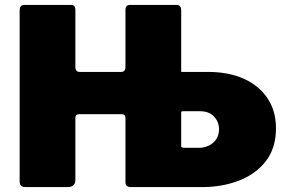

<svg xmlns="http://www.w3.org/2000/svg" viewBox="-20 -762 1172 782"><path d="M593 -616H710V-480Q710 -469 722 -469H829Q911 -469 972.5 -441.5Q1034 -414 1069 -362.5Q1104 -311 1104 -239Q1104 -159 1063 -106Q1022 -53 953.5 -26.5Q885 0 803 0H593ZM872 -236Q872 -266 851.5 -287.5Q831 -309 795 -309H727Q710 -309 710 -287V-181Q710 -160 733 -160H789Q824 -160 848 -180.5Q872 -201 872 -236ZM475 -297H303Q287 -297 287 -282V-29Q287 0 254 0H87Q71 0 65.5 -6Q60 -12 60 -25V-719Q60 -742 79 -742H269Q287 -742 287 -721V-489Q287 -469 305 -469H473Q491 -469 491 -489V-721Q491 -742 509 -742H699Q718 -742 718 -719V-23Q718 0 699 0H514Q491 0 491 -19V-282Q491 -297 475 -297Z"/></svg>

Font: Libre Franklin Black
Style: Regular
Weight: 900
Designer: Pablo Impallari, Rodrigo Fuenzalida, Nhung Nguyen
Foundry: Impallari Type
Version: Version 3.000